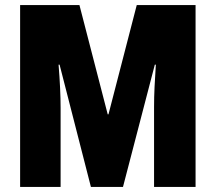

<svg xmlns="http://www.w3.org/2000/svg" viewBox="-20 -734 847 754"><path d="M337 0 214 -480H210Q214 -431 216 -388.5Q218 -346 218 -310V0H59V-714H292L403 -285H406L517 -714H748V0H585V-313Q585 -353 587 -393.5Q589 -434 592 -480H588L463 0Z"/></svg>

Font: Noto Sans Sinhala UI ExtraCondensed Black
Style: Regular
Weight: 900
Width: 2
Designer: Jelle Bosma - Monotype Design Team
Foundry: Monotype Imaging Inc.
Version: Version 2.006; ttfautohint (v1.8.4.7-5d5b)